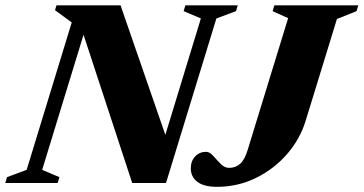

<svg xmlns="http://www.w3.org/2000/svg" viewBox="-53 -690 1371 724"><path d="M171 -22 164.5 0H-33L-26.5 -22L47.5 -49.5L217.5 -605.5L154.5 -651.5L160 -670H401.5L570.5 -181.5L704.5 -620.5L639.5 -648L646 -670H843.5L837 -648L763 -620.5L573 0H445.5L262 -559L106 -49.5ZM1100 -236Q1078.5 -165 1028.8 -108.2Q979 -51.5 911 -18.5Q843 14.5 765.5 14.5Q715.5 14.5 691 -4.5Q666.5 -23.5 666.5 -55Q666.5 -83 683 -100.2Q699.5 -117.5 724 -117.5Q737.5 -117.5 750.8 -102.5Q764 -87.5 779 -72.2Q794 -57 811 -57Q835 -57 852.2 -72Q869.5 -87 881 -125L1033.5 -621.5L975 -648L981.5 -670H1298L1291.5 -648L1217.5 -618.5Z"/></svg>

Font: Newsreader Text ExtraBold
Style: Italic
Weight: 800
Italic angle: -17°
Designer: Hugues Gentile
Foundry: Production Type
Version: Version 1.001